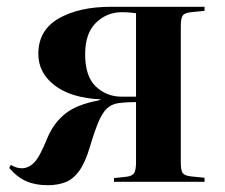

<svg xmlns="http://www.w3.org/2000/svg" viewBox="-20 -536 662 566"><path d="M121 10Q84 10 57 -2Q30 -14 7 -41L12 -50Q28 -40 44 -40Q64 -40 80.5 -56.5Q97 -73 120 -130Q138 -173 172 -200.5Q206 -228 271 -240L278 -243Q190 -247 141.5 -284Q93 -321 93 -377Q93 -447 153 -481.5Q213 -516 307 -516H583V-504L543 -500Q524 -498 518.5 -490Q513 -482 513 -458V-58Q513 -34 518.5 -26Q524 -18 543 -16L583 -12V0H316V-11L353 -15Q370 -17 375.5 -26Q381 -35 381 -58V-235Q370 -235 357.5 -234.5Q345 -234 329 -232Q309 -229 295.5 -216.5Q282 -204 270.5 -177Q259 -150 245 -103Q231 -56 213 -31.5Q195 -7 172 1.5Q149 10 121 10ZM339 -251H381V-497Q374 -498 363.5 -499Q353 -500 339 -500Q295 -500 263 -469Q231 -438 231 -376Q231 -311 262.5 -281Q294 -251 339 -251Z"/></svg>

Font: Literata 72pt SemiBold
Style: Regular
Weight: 600
Designer: Latin by Veronika Burian and Jose Scaglione. Greek by Irene Vlachou. Cyrillic by Vera Evstafieva.
Foundry: TypeTogether
Version: Version 3.002